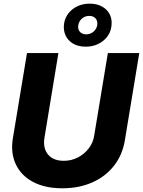

<svg xmlns="http://www.w3.org/2000/svg" viewBox="-20 -1017 780 1048"><path d="M320.3 10.7Q225.6 10.7 160.4 -23.9Q95.2 -58.6 66.2 -120.4Q37.1 -182.1 50.3 -262.7L127.4 -727.5H298.8L222.7 -265.6Q216.3 -227.5 227.3 -199Q238.3 -170.4 263.9 -154.8Q289.6 -139.2 327.6 -139.2Q370.1 -139.2 405.5 -157.7Q440.9 -176.3 464.6 -207.3Q488.3 -238.3 494.1 -276.9L568.8 -727.5H740.2L661.6 -251.5Q648.4 -170.9 601.8 -111.8Q555.2 -52.7 482.9 -21Q410.6 10.7 320.3 10.7ZM448.2 -762.2Q407.2 -762.2 378.7 -779.1Q350.1 -795.9 337.2 -825.2Q324.2 -854.5 330.1 -890.6Q335.4 -921.4 354.7 -945.6Q374 -969.7 403.8 -983.4Q433.6 -997.1 469.2 -997.1Q510.3 -997.1 539.1 -980.2Q567.9 -963.4 580.8 -934.6Q593.8 -905.8 587.4 -868.7Q582.5 -837.9 563 -814Q543.5 -790 513.9 -776.1Q484.4 -762.2 448.2 -762.2ZM450.7 -829.6Q473.1 -829.6 490 -843.8Q506.8 -857.9 510.7 -879.4Q514.2 -901.9 502.2 -916Q490.2 -930.2 467.3 -930.2Q444.3 -930.2 427.7 -916Q411.1 -901.9 407.2 -879.9Q403.8 -857.9 415.8 -843.8Q427.7 -829.6 450.7 -829.6Z"/></svg>

Font: Inter 24pt ExtraBold
Style: Italic
Weight: 800
Italic angle: -9.3988°
Designer: Rasmus Andersson
Foundry: rsms
Version: Version 4.001;git-66647c0bb